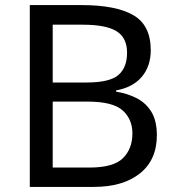

<svg xmlns="http://www.w3.org/2000/svg" viewBox="-20 -734 690 754"><path d="M301 -714Q435 -714 503.5 -674.5Q572 -635 572 -537Q572 -474 537 -432.5Q502 -391 436 -379V-374Q481 -367 517.5 -348Q554 -329 575 -294Q596 -259 596 -203Q596 -106 529.5 -53Q463 0 348 0H97V-714ZM319 -410Q411 -410 445 -439.5Q479 -469 479 -527Q479 -586 437.5 -611.5Q396 -637 305 -637H187V-410ZM187 -335V-76H331Q426 -76 463 -113Q500 -150 500 -210Q500 -266 461.5 -300.5Q423 -335 324 -335Z"/></svg>

Font: Noto Sans Khudawadi
Style: Regular
Weight: 400
Designer: Monotype Design Team
Foundry: Monotype Imaging Inc.
Version: Version 2.003; ttfautohint (v1.8.4.7-5d5b)